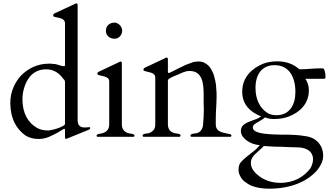

<svg xmlns="http://www.w3.org/2000/svg" viewBox="-20 -823 1981 1155"><path d="M368 -425H365C344 -425 325 -438 304 -438C294 -440 284 -440 274 -440C201 -440 147 -408 108 -370C72 -331 42 -275 42 -204C42 -111 79 -44 136 -6C157 6 183 13 212 13C262 13 294 -9 328 -26C340 -34 352 -40 363 -47C366 -48 367 -48 368 -48C370 -48 371 -46 371 -43V1C371 5 372 13 376 13C379 12 384 10 385 10L515 -43C518 -45 520 -46 521 -48C522 -48 522 -49 522 -50V-56C522 -57 521 -58 520 -58C520 -58 491 -56 491 -56C462 -56 449 -68 447 -96V-792C447 -799 444 -803 439 -803C438 -803 437 -803 436 -802L432 -800L307 -742C304 -740 302 -738 302 -736C300 -735 300 -733 300 -732C300 -729 300 -726 302 -725C302 -724 304 -723 306 -722C332 -715 371 -715 371 -683V-431C370 -429 370 -426 368 -425ZM115 -226C115 -247 118 -269 124 -290C141 -351 180 -406 258 -406C306 -406 337 -381 358 -352C364 -346 371 -340 371 -330V-78C371 -70 357 -63 348 -60C336 -53 317 -48 303 -44C293 -43 280 -38 271 -38C244 -38 221 -43 202 -54C148 -85 115 -143 115 -226Z M566 0H784C787 -1 789 -3 789 -8C789 -15 775 -18 766 -19C736 -23 713 -39 713 -74V-441C713 -449 710 -453 705 -453C704 -453 703 -453 702 -452L698 -450L573 -391C570 -390 568 -388 568 -386C566 -384 566 -382 566 -381C566 -378 566 -376 568 -374C590 -363 637 -367 637 -333V-74C637 -39 613 -23 584 -19C575 -18 561 -15 561 -8C561 -3 563 -1 566 0ZM670 -590C695 -590 715 -613 715 -638C715 -657 701 -677 686 -682C681 -686 675 -687 669 -687C639 -687 617 -667 617 -638C617 -608 640 -590 670 -590Z M838 -8C838 -3 840 -1 843 0H1061C1064 -1 1066 -3 1066 -8C1066 -17 1053 -18 1043 -20C1035 -20 1027 -23 1019 -26C1002 -33 990 -49 990 -76V-339C991 -342 992 -345 995 -348C1013 -360 1041 -371 1055 -376C1077 -386 1095 -396 1121 -396C1194 -396 1205 -329 1205 -257V-201C1206 -184 1206 -169 1206 -154C1206 -127 1204 -102 1202 -80C1202 -45 1182 -20 1149 -20C1139 -18 1126 -17 1126 -8C1126 -3 1128 -1 1131 0H1367C1370 -1 1372 -3 1372 -8C1372 -16 1362 -16 1354 -18C1316 -26 1278 -30 1278 -76V-104C1278 -156 1283 -196 1283 -247C1283 -259 1283 -272 1281 -288C1281 -319 1272 -351 1265 -376C1254 -404 1240 -429 1215 -442C1204 -450 1190 -453 1174 -453C1169 -453 1165 -453 1160 -452C1155 -452 1150 -451 1144 -450C1127 -444 1115 -439 1095 -432C1085 -426 1071 -420 1056 -413C1040 -406 1020 -393 997 -384H994C992 -384 991 -386 990 -389V-465C990 -473 987 -477 982 -477C981 -477 980 -477 979 -476L975 -474L850 -415C847 -414 845 -412 845 -410C843 -408 843 -406 843 -405C843 -402 843 -400 845 -398C868 -387 914 -391 914 -356V-76C914 -61 911 -50 905 -42C895 -30 880 -20 861 -20C851 -18 838 -17 838 -8Z M1647 -454C1617 -454 1589 -449 1564 -440C1499 -414 1437 -361 1437 -271C1437 -193 1488 -147 1551 -123C1540 -115 1528 -108 1514 -104C1481 -90 1429 -81 1429 -35C1429 -25 1432 -15 1437 -6C1457 24 1496 47 1543 50C1529 67 1515 81 1499 92C1473 113 1447 131 1427 155C1419 166 1415 181 1415 198C1415 213 1419 227 1427 240C1434 254 1445 266 1461 276C1491 300 1543 312 1599 312C1730 312 1829 269 1889 200C1907 176 1924 149 1924 114C1924 48 1879 3 1817 -4C1774 -12 1730 -13 1672 -13C1612 -14 1569 -17 1541 -24C1515 -31 1501 -41 1501 -56C1501 -63 1504 -69 1509 -74C1527 -89 1557 -100 1574 -117C1579 -115 1584 -113 1589 -112L1601 -109C1605 -108 1609 -108 1614 -108C1619 -107 1624 -107 1629 -107C1662 -107 1691 -112 1717 -122C1780 -146 1838 -196 1838 -280C1838 -309 1829 -331 1817 -349H1925C1935 -349 1938 -350 1938 -359C1938 -366 1937 -373 1937 -380C1934 -389 1933 -404 1927 -410C1924 -411 1919 -412 1912 -412C1865 -412 1826 -406 1781 -406C1748 -435 1707 -454 1647 -454ZM1782 64C1826 68 1863 88 1863 135C1863 154 1857 172 1847 190C1810 239 1750 277 1666 277C1615 277 1572 261 1541 238C1517 221 1489 193 1489 158C1489 133 1502 117 1515 104C1532 87 1550 74 1567 55C1572 56 1581 56 1593 57C1617 59 1648 60 1675 60C1691 61 1706 61 1720 62C1742 62 1765 64 1782 64ZM1632 -431C1719 -431 1757 -360 1757 -270C1757 -191 1721 -130 1643 -130C1620 -130 1601 -135 1585 -146C1543 -175 1517 -225 1517 -294C1517 -375 1555 -431 1632 -431Z"/></svg>

Font: fbb
Style: Regular
Weight: 400
Designer: David J. Perry, Michael Sharpe
Version: Version 1.045